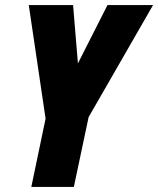

<svg xmlns="http://www.w3.org/2000/svg" viewBox="-20 -734 621 754"><path d="M103 0H270L328 -274L581 -714H402L286 -485L267 -714H93L159 -268Z"/></svg>

Font: Noto Sans ExtraCondensed Black
Style: Italic
Weight: 900
Width: 2
Italic angle: -12°
Designer: Monotype Design Team
Foundry: Monotype Imaging Inc.
Version: Version 2.013